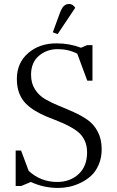

<svg xmlns="http://www.w3.org/2000/svg" viewBox="-20 -927 582 957"><path d="M58.1 0V-176.8H85L123 -75.2Q183.1 -20 265.1 -20Q329.1 -20 371.6 -59.1Q414.1 -98.1 414.1 -168Q414.1 -200.7 402.1 -226.3Q390.1 -252 369.9 -268.6Q349.6 -285.2 323.2 -298.8Q296.9 -312.5 268.1 -323.7Q239.3 -335 210.2 -346.9Q181.2 -358.9 154.8 -375Q128.4 -391.1 108.2 -411.4Q87.9 -431.6 75.9 -462.6Q64 -493.7 64 -533.2Q64 -613.3 120.1 -662.1Q176.3 -710.9 261.2 -710.9Q327.1 -710.9 383.8 -689L414.1 -702.1H440.9V-524.9H415L365.2 -659.2Q321.8 -682.1 267.1 -682.1Q213.9 -682.1 174.3 -649.2Q134.8 -616.2 134.8 -554.2Q134.8 -512.2 154.3 -481.7Q173.8 -451.2 204.8 -433.1Q235.8 -415 273.2 -399.9Q310.5 -384.8 348.1 -367.9Q385.7 -351.1 416.7 -329.3Q447.8 -307.6 467.3 -270.5Q486.8 -233.4 486.8 -183.1Q486.8 -141.1 472.4 -107.2Q458 -73.2 435.3 -52Q412.6 -30.8 383.1 -16.4Q353.5 -2 325.4 3.9Q297.4 9.8 270 9.8Q197.8 9.8 133.8 -20L85.9 0ZM243.2 -766.1 276.9 -857.9Q286.6 -885.3 297.4 -896.2Q308.1 -907.2 325.2 -907.2Q342.8 -907.2 355 -888.2L267.1 -756.8Z"/></svg>

Font: Dihjauti
Style: Regular
Weight: 400
Designer: T. Christopher White
Version: Version 3.0.0